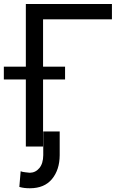

<svg xmlns="http://www.w3.org/2000/svg" viewBox="-44 -748 640 980"><path d="M527.3 -727.5V-649.4H175.8V0H87.9V-727.5ZM-24.4 -342.3V-407.7H288.1V-342.3ZM176.8 -77.1H260.7V43.9Q260.3 118.7 221.4 165.8Q182.6 212.9 108.4 212.9Q93.3 212.9 80.8 211.4Q68.4 210 54.7 206.1L61.5 126Q67.9 129.4 85 131.3Q102.1 133.3 108.4 133.8Q137.2 133.3 156.7 110.1Q176.3 86.9 176.8 43.9Z"/></svg>

Font: Inter V
Style: 
Weight: 400
Designer: Rasmus Andersson
Foundry: rsms
Version: Version 4.000;git-a3f224843